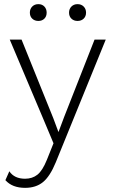

<svg xmlns="http://www.w3.org/2000/svg" viewBox="-20 -691 550 926"><path d="M249 92Q221 160 187 187.5Q153 215 101 215Q39 215 6 178L25 135Q49 171 101 171Q136 171 160.5 151.5Q185 132 206 80L238 0L186 -124L27 -500H84L237 -121L262 -54L289 -126L436 -500H490ZM205 -630Q205 -612 194 -601Q183 -590 165 -590Q147 -590 135.5 -601Q124 -612 124 -630Q124 -648 135.5 -659.5Q147 -671 165 -671Q183 -671 194 -659.5Q205 -648 205 -630ZM395 -630Q395 -612 383.5 -601Q372 -590 354 -590Q336 -590 324.5 -601Q313 -612 313 -630Q313 -648 324.5 -659.5Q336 -671 354 -671Q372 -671 383.5 -659.5Q395 -648 395 -630Z"/></svg>

Font: Work Sans Light
Style: Regular
Weight: 300
Designer: Wei Huang
Foundry: Wei Huang
Version: Version 1.500